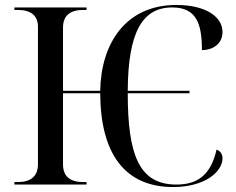

<svg xmlns="http://www.w3.org/2000/svg" viewBox="-20 -744 951 774"><path d="M678 10C808 10 877 -53 877 -106C877 -124 867 -136 853 -141C830 -40 778 0 691 0C541 0 495 -119 495 -368H744V-378H495C496 -614 554 -714 674 -714C773 -714 794 -647 794 -542C840 -542 877 -569 877 -615C877 -676 810 -724 691 -724C486 -724 387 -568 384 -378H234V-632C234 -680 261 -704 316 -704H329V-714H38V-704H51C105 -704 133 -681 133 -636V-82C133 -34 105 -10 51 -10H38V0H329V-10H316C261 -10 234 -34 234 -82V-368H384C385 -126 482 10 678 10Z"/></svg>

Font: Noto Serif Display
Style: Regular
Weight: 400
Designer: Monotype Design Team
Foundry: Monotype Imaging Inc.
Version: Version 2.009